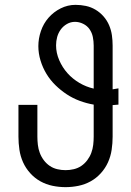

<svg xmlns="http://www.w3.org/2000/svg" viewBox="-20 -763 540 791"><path d="M250 8Q223 8 196.5 2.5Q170 -3 146.5 -16Q123 -29 104.5 -49.5Q86 -70 75 -94.5Q64 -119 60 -146Q56 -173 56 -200V-331H134V-200Q134 -183 136 -166Q138 -149 144 -133Q150 -117 160.5 -103Q171 -89 185 -79.5Q199 -70 216 -66Q233 -62 250 -62Q267 -62 284 -66Q301 -70 315 -79.5Q329 -89 339.5 -103Q350 -117 356 -133Q362 -149 364 -166Q366 -183 366 -200V-332Q337 -337 308.5 -347.5Q280 -358 255 -374.5Q230 -391 208.5 -412Q187 -433 171.5 -458.5Q156 -484 147 -513.5Q138 -543 138 -573Q138 -604 148.5 -635Q159 -666 180 -690Q201 -714 230 -728.5Q259 -743 291 -743Q313 -743 334 -738.5Q355 -734 373.5 -723Q392 -712 406.5 -695.5Q421 -679 429.5 -659Q438 -639 441 -618Q444 -597 444 -575V-395Q450 -396 456 -397Q462 -398 468 -399V-332Q462 -332 456 -331Q450 -330 444 -330V-200Q444 -173 440 -146Q436 -119 425 -94.5Q414 -70 395.5 -49.5Q377 -29 353.5 -16Q330 -3 303.5 2.5Q277 8 250 8ZM366 -398V-575Q366 -593 362.5 -610.5Q359 -628 349 -642.5Q339 -657 322.5 -665Q306 -673 289 -673Q271 -673 255.5 -664Q240 -655 230 -641Q220 -627 215.5 -610.5Q211 -594 211 -576Q211 -545 224 -515Q237 -485 258 -461.5Q279 -438 307 -421.5Q335 -405 366 -398Z"/></svg>

Font: Iosevka Term Curly
Style: Regular
Weight: 400
Designer: Belleve Invis
Foundry: Belleve Invis
Version: Version 32.3.0